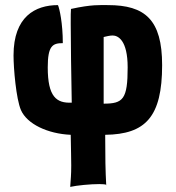

<svg xmlns="http://www.w3.org/2000/svg" viewBox="-20 -528 688 752"><path d="M392 0C550 -2 615 -70 615 -273C615 -451 548 -508 403 -508C372 -508 340 -511 258 -493C257 -485 257 -465 257 -436C257 -363 259 -236 261 -126C201 -123 167 -149 167 -264C167 -349 186 -359 226 -359C226 -437 213 -495 207 -508C118 -508 33 -463 33 -311C33 -261 43 -141 62 -97C86 -42 167 -4 257 0C258 59 259 95 259 120C259 159 257 172 255 204C281 198 335 193 369 193C383 193 394 194 396 196C393 142 392 87 392 0ZM386 -383C394 -385 410 -389 421 -389C442 -389 480 -371 480 -264C480 -139 462 -122 386 -122ZM396 196V198C397 197 397 197 396 196Z"/></svg>

Font: HEYCLAY
Style: Regular
Weight: 400
Designer: Marcelo Magalhaes
Foundry: Marcelo Magalhães
Version: Version 1.300;hotconv 1.0.109;makeotfexe 2.5.65596